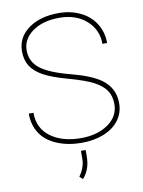

<svg xmlns="http://www.w3.org/2000/svg" viewBox="-99 -788 790 1064"><g transform="rotate(-10 295.5 -256.5)"><path d="M523.4 -170.4Q523.4 -215.8 502.2 -247.3Q481 -278.8 435.3 -303Q389.6 -327.1 297.4 -352.5Q205.1 -377.9 158.9 -403.8Q112.8 -429.7 91.3 -463.9Q69.8 -498 69.8 -546.9Q69.8 -624.5 135.3 -672.6Q200.7 -720.7 305.7 -720.7Q374 -720.7 428.5 -694.1Q482.9 -667.5 512.7 -619.4Q542.5 -571.3 542.5 -510.7H516.1Q516.1 -590.3 457.5 -642.3Q398.9 -694.3 305.7 -694.3Q211.9 -694.3 154.1 -652.6Q96.2 -610.8 96.2 -547.9Q96.2 -483.9 146.5 -444.8Q196.8 -405.8 312.5 -375.7Q428.2 -345.7 481.9 -306.2Q550.3 -255.9 550.3 -171.4Q550.3 -117.7 520 -76.4Q489.7 -35.2 434.1 -12.7Q378.4 9.8 309.1 9.8Q231.9 9.8 170.4 -15.9Q108.9 -41.5 77.9 -88.9Q46.9 -136.2 46.9 -200.7H73.2Q73.2 -113.3 138.7 -64.9Q204.1 -16.6 309.1 -16.6Q402.3 -16.6 462.9 -59.3Q523.4 -102.1 523.4 -170.4ZM280.3 208.5 262.2 192.9Q292.5 150.9 295.4 106.9L295.9 52.7H322.3V91.3Q321.8 161.1 280.3 208.5Z"/></g></svg>

Font: Roboto Thin
Style: Regular
Weight: 250
Designer: Google
Version: Version 2.134; 2016